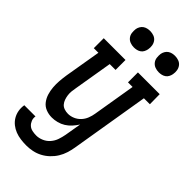

<svg xmlns="http://www.w3.org/2000/svg" viewBox="-298 -802 1092 1092"><g transform="rotate(45 247.5 -256.5)"><path d="M167 223Q144 223 121 220Q98 217 77.5 209Q57 201 40 187.5Q23 174 12 155.5Q1 137 -3 115Q-7 93 -3 69H87Q84 86 90 101Q96 116 107 126Q118 136 134 139.5Q150 143 167 143Q188 143 210 133.5Q232 124 247.5 106Q263 88 270.5 66Q278 44 282 22L299 -78Q287 -59 272 -42.5Q257 -26 238.5 -14.5Q220 -3 198.5 2.5Q177 8 157 8Q131 8 108.5 -1Q86 -10 71.5 -29Q57 -48 50 -71Q43 -94 41 -119Q39 -144 41 -169.5Q43 -195 47 -221L84 -440H47V-520H222V-440H175L136 -207Q133 -192 131.5 -176.5Q130 -161 132 -146Q134 -131 139 -117Q144 -103 153 -92.5Q162 -82 176.5 -77Q191 -72 207 -72Q227 -72 247 -80.5Q267 -89 282 -105Q297 -121 305 -141.5Q313 -162 316 -182L359 -440H322V-520H497L498 -440H450L371 36Q367 60 359.5 84Q352 108 338.5 130Q325 152 305.5 170.5Q286 189 263 201Q240 213 215.5 218Q191 223 167 223ZM405 -604Q389 -604 374.5 -609.5Q360 -615 350.5 -627Q341 -639 339 -654.5Q337 -670 339 -686Q341 -697 347 -707.5Q353 -718 362.5 -724.5Q372 -731 383 -733.5Q394 -736 405 -736Q421 -736 435.5 -730.5Q450 -725 459 -713Q468 -701 470.5 -685.5Q473 -670 470 -654Q468 -643 462.5 -632.5Q457 -622 447.5 -615.5Q438 -609 427 -606.5Q416 -604 405 -604ZM205 -604Q189 -604 174.5 -609.5Q160 -615 150.5 -627Q141 -639 139 -654.5Q137 -670 139 -686Q141 -697 147 -707.5Q153 -718 162.5 -724.5Q172 -731 183 -733.5Q194 -736 205 -736Q221 -736 235.5 -730.5Q250 -725 259 -713Q268 -701 270.5 -685.5Q273 -670 270 -654Q268 -643 262.5 -632.5Q257 -622 247.5 -615.5Q238 -609 227 -606.5Q216 -604 205 -604Z"/></g></svg>

Font: Iosevka Curly Slab Medium
Style: Italic
Weight: 500
Italic angle: -9°
Monospace: yes
Designer: Belleve Invis
Foundry: Belleve Invis
Version: Version 22.1.2; ttfautohint (v1.8.4)